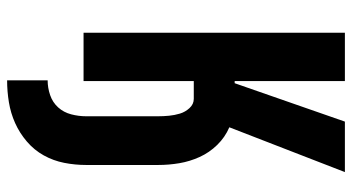

<svg xmlns="http://www.w3.org/2000/svg" viewBox="-245 -530 990 540"><g transform="rotate(90 250.0 -260.0)"><path d="M206 215V101Q227 101 247.5 94Q268 87 282 71.5Q296 56 301.5 35Q307 14 307 -7V-210Q307 -225 305.5 -240.5Q304 -256 299.5 -271Q295 -286 284 -298Q273 -310 258 -310H208V0H72V-735H208V-425H214L322 -735H464L338 -410Q366 -398 387.5 -376Q409 -354 421.5 -326.5Q434 -299 439 -269.5Q444 -240 444 -210V-7Q444 24 438 54.5Q432 85 417 112Q402 139 378 159.5Q354 180 326 192.5Q298 205 267.5 210Q237 215 206 215Z"/></g></svg>

Font: Iosevka Curly Heavy
Style: Regular
Weight: 900
Monospace: yes
Designer: Belleve Invis
Foundry: Belleve Invis
Version: Version 22.1.2; ttfautohint (v1.8.4)